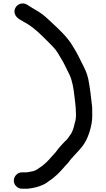

<svg xmlns="http://www.w3.org/2000/svg" viewBox="-20 -785 634 1147"><path d="M62.5 294C62.5 320.4 84.9 342.5 112 342.5H142.5C192 338.2 241.9 322.4 269.9 298.5C270.2 298.2 270.9 297.7 271.4 297.4C290.2 285.6 304.6 272.6 321.7 257.6C333.8 246.8 347 231.7 359.3 218C369.7 204.5 386.5 189.7 393.6 179.1C401.9 166.5 410.9 158.4 421.6 145.8C437.8 127.6 450.9 115.9 464 98.5C464.1 98.3 464.4 97.9 464.7 97.7C496 62.4 517.3 8.6 527.7 -50.2C532.9 -79.9 530.6 -109.3 530.5 -145.3C524.7 -200.8 517.6 -259.6 507.7 -311.6C499.5 -351.1 484 -379.1 466.8 -413.4L450.8 -445.5C438 -472.3 419.1 -502.4 403.5 -527.2C388.2 -550.2 366.6 -574.7 347.2 -594.2L321.3 -620C302.3 -637.8 282.8 -655.9 263.5 -673.9C253.1 -683.6 242.8 -692.3 232.5 -700C208.5 -718 178.9 -732.7 152.2 -750.5L141.4 -757.4C116.4 -772.8 86.4 -761.4 74.1 -741.9C56.9 -714.5 70.8 -687.9 90.2 -674.2L99.9 -667.4C114 -658.5 137.8 -646.5 152.9 -636.4C189.1 -612.3 222.3 -580.4 251.8 -550.8L277.8 -524.8C284.7 -518 292.4 -509.9 301.2 -500.5C318.7 -481.7 330 -461.1 343.7 -437.5C364.6 -404.9 376.9 -373.2 394.1 -340.7C411.8 -305.4 419.5 -256.4 424.4 -212.4C427.7 -182.5 433.4 -146.3 433.5 -110.7C435.6 -89.5 432 -63.9 426 -47.4C420.9 -25.2 414.7 2 397.9 23.6C390 34.8 382.3 48 367.1 60.6C358.4 68.5 338.1 92.1 328.5 103.1C320.7 112.5 316.1 121.6 305.8 131.8C293.9 143.8 282.5 159.1 269.8 171.8L256.8 184.8C251 190.7 244.3 195.4 239.8 199.8C232.5 207.2 222.4 212.8 216.9 216.4C208.2 222.2 194.8 234.4 175.3 238.3L152.4 242.1C149.6 243 143.6 244.5 138 244.5H112C85.1 244.5 62.5 267.4 62.5 294Z"/></svg>

Font: Smoothie
Style: Light
Weight: 400
Foundry: Cannot Into Space Fonts
Version: Version 0.8